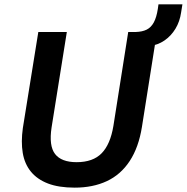

<svg xmlns="http://www.w3.org/2000/svg" viewBox="-20 -852 858 882"><path d="M323 10Q250 10 200.5 -9Q151 -28 122 -63.5Q93 -99 84.5 -149.5Q76 -200 85 -264L156 -705H287L217 -267Q204 -182 233 -144.5Q262 -107 332 -107Q407 -107 447 -148Q487 -189 501 -274L569 -705H701L632 -269Q617 -175 576 -112.5Q535 -50 471 -20Q407 10 323 10ZM665 -640 599 -687 603 -705Q634 -706 654 -716Q674 -726 686.5 -749Q699 -772 705 -811L708 -832H818L812 -795Q806 -753 786 -720Q766 -687 735.5 -666Q705 -645 665 -640Z"/></svg>

Font: Nunito Sans 7pt SemiCondensed
Style: Bold Italic
Weight: 700
Width: 4
Italic angle: -9°
Designer: Vernon Adams
Foundry: Vernon Adams
Version: Version 3.101;gftools[0.9.27]